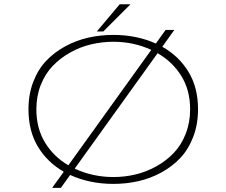

<svg xmlns="http://www.w3.org/2000/svg" viewBox="-20 -874 1090 924"><path d="M446 -722.5 556 -853.5H608L477 -722.5ZM526 11Q411.5 11 317.5 -32L273 30H231L287 -47.5Q208 -92.5 162.5 -168Q117 -243.5 117 -348Q117 -420 140 -480Q163 -540 202 -581Q241 -622 293.5 -650.8Q346 -679.5 404.8 -692.8Q463.5 -706 526 -706Q637.5 -706 730 -664.5L777 -730H819L761 -649Q840.5 -604.5 886.8 -528.8Q933 -453 933 -348Q933 -276 910 -215.8Q887 -155.5 848.2 -114.2Q809.5 -73 757 -44.2Q704.5 -15.5 646.2 -2.2Q588 11 526 11ZM155 -348Q155 -256.5 196.5 -188.2Q238 -120 309 -78.5L708 -634Q623 -673 526 -673Q471 -673 418.2 -660.5Q365.5 -648 317.8 -621.2Q270 -594.5 233.8 -556.8Q197.5 -519 176.2 -465.2Q155 -411.5 155 -348ZM526 -22Q580.5 -22 632.8 -34.5Q685 -47 732.8 -73.8Q780.5 -100.5 816.5 -138.2Q852.5 -176 873.8 -230.2Q895 -284.5 895 -348Q895 -440 852.8 -508.2Q810.5 -576.5 738.5 -618L339.5 -62.5Q426 -22 526 -22Z"/></svg>

Font: League Mono Extended Thin
Style: Regular
Weight: 100
Width: 9
Designer: Tyler Finck
Foundry: The League of Moveable Type / Tyler Finck
Version: Version 2.210